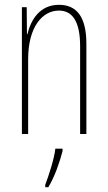

<svg xmlns="http://www.w3.org/2000/svg" viewBox="-20 -557 448 798"><path d="M225 -537C145 -537 108 -474 94 -415H92L91 -527H71V0H97V-311C97 -445 156 -513 225 -513C279 -513 313 -471 313 -365V0H339V-375C339 -488 298 -537 225 -537ZM240 71V61H210C206 101 182 175 168 211V221H181C208 176 228 117 240 71Z"/></svg>

Font: Noto Sans Armenian ExtraCondensed Thin
Style: Regular
Weight: 100
Width: 2
Designer: Monotype Design Team
Foundry: Monotype Imaging Inc.
Version: Version 2.008